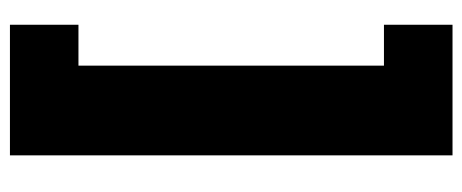

<svg xmlns="http://www.w3.org/2000/svg" viewBox="-297 -508 948 394"><g transform="rotate(-90 177.0 -311.0)"><path d="M55.2 143.6H323.2V2.9H239.3V-624H323.2V-764.6H55.2Z"/></g></svg>

Font: Raveo Display Display ExtraBold
Style: Regular
Weight: 800
Designer: Jakub Foglar, Rasmus Andersson (Inter)
Foundry: Jakubfoglar.com
Version: Version 1.100;Glyphs 3.2.3 (3260)